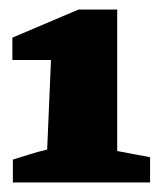

<svg xmlns="http://www.w3.org/2000/svg" viewBox="-20 -755 335 403"><path d="M7 -372V-420Q23 -425 42 -431Q61 -437 79 -441L87 -629H6V-676L145 -735H226V-438L295 -425V-372Z"/></svg>

Font: Piazzolla Black
Style: Regular
Weight: 900
Designer: Juan Pablo del Peral
Foundry: Huerta Tipografica
Version: Version 1.330